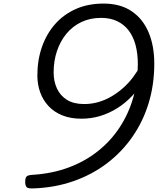

<svg xmlns="http://www.w3.org/2000/svg" viewBox="-20 -1040 883 1074"><path d="M559 -1020Q653 -1020 716 -977.5Q779 -935 811 -859.5Q843 -784 843 -684Q843 -568 812 -465Q781 -362 721.5 -276Q662 -190 578.5 -126.5Q495 -63 390.5 -26.5Q286 10 165 14Q146 15 134.5 10.5Q123 6 121 -17Q120 -44 128.5 -52.5Q137 -61 162 -62Q272 -69 363.5 -103Q455 -137 527 -194Q599 -251 649 -327Q699 -403 725 -493Q751 -583 751 -681Q751 -741 738 -789Q725 -837 699 -870.5Q673 -904 634.5 -922Q596 -940 546 -940Q485 -940 436 -917Q387 -894 352.5 -852.5Q318 -811 299 -755.5Q280 -700 280 -635Q280 -585 298.5 -545Q317 -505 354.5 -481.5Q392 -458 451 -458Q493 -458 532 -469.5Q571 -481 606 -502Q641 -523 671 -550Q701 -577 724.5 -608.5Q748 -640 765 -672L790 -598Q759 -546 720.5 -505Q682 -464 637 -435.5Q592 -407 541.5 -391.5Q491 -376 435 -376Q375 -376 329 -394.5Q283 -413 252 -446Q221 -479 205 -523Q189 -567 189 -618Q189 -705 215 -778.5Q241 -852 289 -906Q337 -960 405 -990Q473 -1020 559 -1020Z"/></svg>

Font: Playwrite BE VLG
Style: Regular
Weight: 400
Designer: Veronika Burian, José Scaglione
Foundry: TypeTogether
Version: Version 1.002